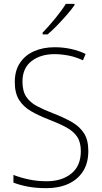

<svg xmlns="http://www.w3.org/2000/svg" viewBox="-20 -970 529 1000"><path d="M440 -184Q440 -120 412 -77Q384 -34 335 -12Q286 10 222 10Q168 10 125.5 2Q83 -6 50 -19V-59Q85 -45 129.5 -35.5Q174 -26 223 -26Q302 -26 351.5 -66Q401 -106 401 -183Q401 -229 382 -257.5Q363 -286 325.5 -306.5Q288 -327 233 -348Q181 -368 141.5 -391Q102 -414 79.5 -449.5Q57 -485 57 -543Q57 -602 84 -642.5Q111 -683 158 -703.5Q205 -724 265 -724Q309 -724 350 -715Q391 -706 426 -689L412 -656Q373 -674 335.5 -681Q298 -688 264 -688Q191 -688 144 -651.5Q97 -615 97 -545Q97 -495 117 -465.5Q137 -436 173 -417Q209 -398 256 -380Q313 -358 354 -334.5Q395 -311 417.5 -276Q440 -241 440 -184ZM368 -943Q352 -920 328 -892.5Q304 -865 278 -838Q252 -811 228 -791H202V-800Q234 -833 268 -874.5Q302 -916 323 -950H368Z"/></svg>

Font: Noto Sans Gurmukhi SemiCondensed ExtraLight
Style: Regular
Weight: 200
Width: 4
Designer: Jelle Bosma - Monotype Design Team
Foundry: Monotype Imaging Inc.
Version: Version 2.004; ttfautohint (v1.8.4.7-5d5b)